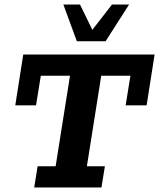

<svg xmlns="http://www.w3.org/2000/svg" viewBox="-20 -822 698 842"><path d="M130 0 145 -93H224L287 -490H159L138 -360H47L82 -583H658L623 -360H531L552 -490H424L361 -93H440L425 0ZM317 -641 258 -802H331L385 -691L471 -802H546L443 -641Z"/></svg>

Font: Rokkitt SemiBold
Style: Bold Italic
Weight: 700
Italic angle: -9°
Version: Version 3.103